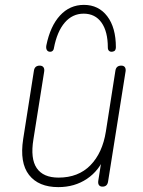

<svg xmlns="http://www.w3.org/2000/svg" viewBox="-20 -759 585 787"><path d="M75 -189 119 -469Q122 -490 143 -490Q153 -490 158 -483.5Q163 -477 161 -465L117 -188Q104 -109 130.5 -70Q157 -31 220 -31Q301 -31 350.5 -81.5Q400 -132 414 -220L453 -469Q456 -490 477 -490Q487 -490 491.5 -484Q496 -478 495 -468L423 -15Q420 6 400 6Q390 6 385.5 -0.5Q381 -7 383 -19L399 -120H410Q387 -60 336.5 -26Q286 8 219 8Q138 8 99 -42Q60 -92 75 -189ZM170 -573Q186 -652 226 -695.5Q266 -739 324 -739Q384 -739 419.5 -692.5Q455 -646 455 -565Q455 -557 451.5 -552.5Q448 -548 440 -547Q432 -546 427 -550.5Q422 -555 422 -564Q422 -630 396 -666.5Q370 -703 323 -703Q277 -703 245.5 -666.5Q214 -630 201 -562Q200 -554 195 -550Q190 -546 183 -547Q175 -548 171.5 -555Q168 -562 170 -573Z"/></svg>

Font: SN Pro Thin
Style: Italic
Weight: 200
Italic angle: -9°
Designer: Tobias Whetton
Foundry: Supernotes
Version: Version 1.003;Glyphs 3.3 (3324)